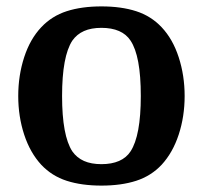

<svg xmlns="http://www.w3.org/2000/svg" viewBox="-20 -570 634 600"><path d="M557 -270Q557 -206 538.5 -149.5Q520 -93 485 -55Q452 -20 405.5 -5Q359 10 297 10Q235 10 188.5 -5Q142 -20 109 -55Q74 -93 55.5 -149.5Q37 -206 37 -270Q37 -334 55.5 -391Q74 -448 109 -485Q142 -520 188.5 -535Q235 -550 297 -550Q359 -550 405.5 -535Q452 -520 485 -485Q520 -448 538.5 -391Q557 -334 557 -270ZM206 -97Q220 -77 242.5 -67Q265 -57 297 -57Q329 -57 352 -67Q375 -77 388 -97Q420 -146 420 -270Q420 -333 412 -376Q404 -419 388 -443Q375 -463 352 -473Q329 -483 297 -483Q265 -483 242.5 -473Q220 -463 206 -443Q174 -394 174 -270Q174 -146 206 -97Z"/></svg>

Font: Domine
Style: Bold
Weight: 700
Designer: Pablo Impallari, Rodrigo Fuenzalida, Brenda Gallo
Foundry: Pablo Impallari, Rodrigo Fuenzalida, Brenda Gallo
Version: Version 2.000